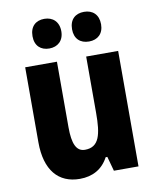

<svg xmlns="http://www.w3.org/2000/svg" viewBox="-86 -823 732 899"><g transform="rotate(-10 280.5 -373.5)"><path d="M118 -686C118 -640 146 -616 186 -616C226 -616 255 -641 255 -686C255 -732 226 -757 186 -757C146 -757 118 -733 118 -686ZM306 -686C306 -641 333 -616 375 -616C416 -616 444 -641 444 -686C444 -732 416 -757 375 -757C334 -757 306 -733 306 -686ZM501 -549H349V-281C349 -179 336 -120 268 -120C227 -120 210 -159 210 -237V-549H59V-192C59 -60 119 10 221 10C282 10 329 -16 357 -69H365L384 0H501Z"/></g></svg>

Font: Noto Sans Gurmukhi UI Condensed ExtraBold
Style: Regular
Weight: 800
Width: 3
Designer: Jelle Bosma - Monotype Design Team
Foundry: Monotype Imaging Inc.
Version: Version 2.004